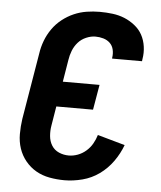

<svg xmlns="http://www.w3.org/2000/svg" viewBox="-53 -789 707 844"><g transform="rotate(5 300.0 -367.5)"><path d="M263 8Q229 8 196.5 2Q164 -4 137 -19.5Q110 -35 90 -59.5Q70 -84 60 -114Q50 -144 50 -177.5Q50 -211 55 -245L104 -538Q108 -566 118.5 -594Q129 -622 146.5 -647Q164 -672 188 -691Q212 -710 239.5 -722Q267 -734 296 -738.5Q325 -743 353 -743Q382 -743 410 -739.5Q438 -736 462.5 -726Q487 -716 508.5 -699Q530 -682 542.5 -659Q555 -636 559 -608Q563 -580 558 -552L557 -543H425V-547Q428 -565 424 -582.5Q420 -600 408 -611.5Q396 -623 379 -628Q362 -633 344 -633Q324 -633 303 -624Q282 -615 267.5 -598.5Q253 -582 245 -561.5Q237 -541 234 -520L218 -423H380L361 -312H199L185 -227Q181 -204 183 -180.5Q185 -157 196.5 -138.5Q208 -120 228.5 -111Q249 -102 272 -102Q292 -102 312 -109.5Q332 -117 348.5 -131.5Q365 -146 375.5 -164.5Q386 -183 392 -203L513 -169Q499 -131 474.5 -96.5Q450 -62 416 -37.5Q382 -13 341.5 -2.5Q301 8 263 8Z"/></g></svg>

Font: Iosevka Aile Extrabold
Style: Italic
Weight: 800
Italic angle: -9°
Designer: Belleve Invis
Foundry: Belleve Invis
Version: Version 31.1.0; ttfautohint (v1.8.4)